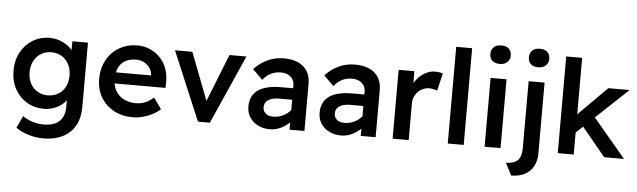

<svg xmlns="http://www.w3.org/2000/svg" viewBox="-57 -1007 4856 1464"><g transform="rotate(5 2371.5 -275.5)"><path d="M309 230Q251 230 192.5 212Q134 194 98 166L142 74Q172 97 215.5 110.5Q259 124 303 124Q356 124 391.5 107Q427 90 445 56.5Q463 23 463 -26V-123L480 -116Q475 -85 447.5 -57Q420 -29 379 -12Q338 5 295 5Q221 5 163 -29.5Q105 -64 71.5 -125Q38 -186 38 -265Q38 -344 71 -405.5Q104 -467 162 -502.5Q220 -538 292 -538Q321 -538 349 -531Q377 -524 401 -511Q425 -498 443.5 -482Q462 -466 474 -448Q486 -430 489 -414L464 -405L466 -527H585V-36Q585 28 566.5 77Q548 126 512 160Q476 194 425 212Q374 230 309 230ZM313 -100Q359 -100 394 -121Q429 -142 448 -179Q467 -216 467 -264Q467 -313 447.5 -350.5Q428 -388 393.5 -409Q359 -430 313 -430Q269 -430 234.5 -408.5Q200 -387 180.5 -349.5Q161 -312 161 -264Q161 -216 180.5 -179Q200 -142 234.5 -121Q269 -100 313 -100Z M975 10Q892 10 828.5 -24.5Q765 -59 729.5 -119.5Q694 -180 694 -259Q694 -321 714 -372Q734 -423 770 -460.5Q806 -498 855.5 -518.5Q905 -539 963 -539Q1016 -539 1060.5 -519Q1105 -499 1138 -464.5Q1171 -430 1188.5 -382.5Q1206 -335 1205 -279L1204 -235H778L754 -320H1101L1086 -303V-326Q1083 -356 1066 -379.5Q1049 -403 1022.5 -416.5Q996 -430 964 -430Q915 -430 881 -411.5Q847 -393 829.5 -357Q812 -321 812 -268Q812 -217 833.5 -179Q855 -141 895 -120Q935 -99 988 -99Q1025 -99 1056.5 -111Q1088 -123 1124 -154L1184 -70Q1157 -45 1122.5 -27.5Q1088 -10 1050 0Q1012 10 975 10Z M1473 0 1251 -527H1384L1535 -134L1509 -126L1668 -527H1798L1564 0Z M2174 0V-337Q2174 -380 2145.5 -404.5Q2117 -429 2072 -429Q2030 -429 1996 -412.5Q1962 -396 1933 -360L1857 -436Q1904 -486 1961 -512Q2018 -538 2084 -538Q2147 -538 2192.5 -518Q2238 -498 2263 -458.5Q2288 -419 2288 -362V0ZM2024 10Q1973 10 1933 -10Q1893 -30 1869.5 -65.5Q1846 -101 1846 -149Q1846 -191 1861 -222.5Q1876 -254 1905.5 -275Q1935 -296 1979.5 -306.5Q2024 -317 2082 -317H2233L2224 -229H2075Q2048 -229 2027 -224Q2006 -219 1991 -209Q1976 -199 1969 -185.5Q1962 -172 1962 -153Q1962 -133 1972 -118.5Q1982 -104 1999 -96Q2016 -88 2039 -88Q2072 -88 2101.5 -99Q2131 -110 2154 -130Q2177 -150 2190 -175L2215 -107Q2194 -72 2163.5 -46Q2133 -20 2097.5 -5Q2062 10 2024 10Z M2719 0V-337Q2719 -380 2690.5 -404.5Q2662 -429 2617 -429Q2575 -429 2541 -412.5Q2507 -396 2478 -360L2402 -436Q2449 -486 2506 -512Q2563 -538 2629 -538Q2692 -538 2737.5 -518Q2783 -498 2808 -458.5Q2833 -419 2833 -362V0ZM2569 10Q2518 10 2478 -10Q2438 -30 2414.5 -65.5Q2391 -101 2391 -149Q2391 -191 2406 -222.5Q2421 -254 2450.5 -275Q2480 -296 2524.5 -306.5Q2569 -317 2627 -317H2778L2769 -229H2620Q2593 -229 2572 -224Q2551 -219 2536 -209Q2521 -199 2514 -185.5Q2507 -172 2507 -153Q2507 -133 2517 -118.5Q2527 -104 2544 -96Q2561 -88 2584 -88Q2617 -88 2646.5 -99Q2676 -110 2699 -130Q2722 -150 2735 -175L2760 -107Q2739 -72 2708.5 -46Q2678 -20 2642.5 -5Q2607 10 2569 10Z M2963 0V-527H3083L3085 -359L3069 -397Q3080 -437 3107 -469Q3134 -501 3169.5 -519.5Q3205 -538 3243 -538Q3260 -538 3275.5 -535Q3291 -532 3301 -528L3269 -394Q3257 -400 3241.5 -403.5Q3226 -407 3210 -407Q3184 -407 3161.5 -397.5Q3139 -388 3122.5 -371Q3106 -354 3096 -331.5Q3086 -309 3086 -282V0Z M3385 0V-740H3507V0Z M3667 0V-527H3789V0ZM3727 -639Q3690 -639 3669.5 -657.5Q3649 -676 3649 -710Q3649 -742 3670 -761.5Q3691 -781 3727 -781Q3764 -781 3784.5 -762.5Q3805 -744 3805 -710Q3805 -679 3784 -659Q3763 -639 3727 -639Z M3887 201 3840 107Q3902 107 3930 78Q3958 49 3958 -14V-527H4080V15Q4080 73 4056.5 115Q4033 157 3990 179Q3947 201 3887 201ZM4022 -639Q3984 -639 3964 -657.5Q3944 -676 3944 -710Q3944 -742 3964.5 -761.5Q3985 -781 4022 -781Q4059 -781 4079.5 -762.5Q4100 -744 4100 -710Q4100 -679 4079 -659Q4058 -639 4022 -639Z M4341 -161 4318 -277 4568 -527H4731ZM4227 0V-740H4349V0ZM4582 0 4389 -234 4475 -308 4734 0Z"/></g></svg>

Font: Readex Pro Medium
Style: Regular
Weight: 500
Designer: Bonnie Shaver-Troup, Thomas Jockin
Foundry: Lexend
Version: Version 1.204